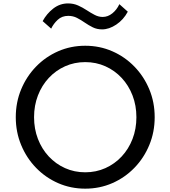

<svg xmlns="http://www.w3.org/2000/svg" viewBox="-20 -1114 1021 1150"><path d="M490.5 16Q577 16 652.5 -17Q728 -50 785 -108.8Q842 -167.5 874.2 -245.2Q906.5 -323 906.5 -412Q906.5 -501.5 874.2 -579Q842 -656.5 785 -715.2Q728 -774 652.5 -807Q577 -840 490.5 -840Q404 -840 328.5 -807Q253 -774 196 -715.2Q139 -656.5 106.8 -579Q74.5 -501.5 74.5 -412Q74.5 -323 106.8 -245.2Q139 -167.5 196 -108.8Q253 -50 328.5 -17Q404 16 490.5 16ZM490.5 -82Q425.5 -82 369.8 -107Q314 -132 272.2 -176.8Q230.5 -221.5 207.2 -281.8Q184 -342 184 -412Q184 -482 207.2 -542.2Q230.5 -602.5 272.2 -647.2Q314 -692 369.8 -717Q425.5 -742 490.5 -742Q555.5 -742 611.2 -717Q667 -692 708.8 -647.2Q750.5 -602.5 773.8 -542.2Q797 -482 797 -412Q797 -342 773.8 -281.8Q750.5 -221.5 708.8 -176.8Q667 -132 611.2 -107Q555.5 -82 490.5 -82ZM591.5 -938Q633.5 -938 676.5 -966.8Q719.5 -995.5 745.5 -1044L695 -1089Q679.5 -1055.5 652.8 -1034Q626 -1012.5 595 -1012.5Q570.5 -1012.5 547 -1024.8Q523.5 -1037 499.2 -1053Q475 -1069 447.8 -1081.2Q420.5 -1093.5 387.5 -1093.5Q338.5 -1093.5 299 -1062.8Q259.5 -1032 235.5 -987.5L286.5 -942.5Q300.5 -972 325.8 -995.5Q351 -1019 389 -1019Q417.5 -1019 441.2 -1006.8Q465 -994.5 488 -978.5Q511 -962.5 536 -950.2Q561 -938 591.5 -938Z"/></svg>

Font: Spartan Medium
Style: Regular
Weight: 500
Designer: Matt Bailey, Mirko Velimirovic
Foundry: Matt Bailey
Version: Version 1.003; ttfautohint (v1.8.3)